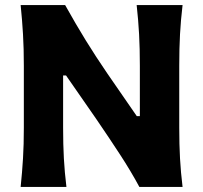

<svg xmlns="http://www.w3.org/2000/svg" viewBox="-20 -733 797 753"><path d="M61 0Q67 -57.5 70.2 -111.5Q73.5 -165.5 73.5 -232.5V-474.5Q73.5 -543.5 70.2 -598.8Q67 -654 61 -713H235.5Q276.5 -639.5 316.2 -575Q356 -510.5 400.5 -445.5L516.5 -277.5H528.5V-474.5Q528.5 -543.5 525.5 -598.8Q522.5 -654 516 -713H696Q689 -654 686 -598.8Q683 -543.5 683 -474.5V-232.5Q683 -165.5 686 -111.5Q689 -57.5 696 0H526.5Q492.5 -63 451.2 -126.2Q410 -189.5 357 -267L239 -437H227.5V-232.5Q227.5 -165.5 230.5 -111.5Q233.5 -57.5 240.5 0Z"/></svg>

Font: Commissioner Flair
Style: Bold
Weight: 700
Designer: Kostas Bartsokas
Foundry: Kostas Bartsokas
Version: Version 1.000; ttfautohint (v1.8.3)